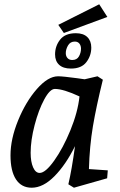

<svg xmlns="http://www.w3.org/2000/svg" viewBox="-20 -865 560 896"><path d="M29 -140Q29 -216 64.5 -303Q100 -390 152 -449.5Q204 -509 251 -509Q273 -509 340 -500L375 -495L435 -509L460 -493Q429 -367 413.5 -275Q398 -183 395 -76L483 -70L480 -33L325 11L299 -5Q315 -73 330 -183Q287 -96 234 -42.5Q181 11 128 11Q80 11 54.5 -28Q29 -67 29 -140ZM165 -58Q192 -58 233 -115.5Q274 -173 308.5 -257Q343 -341 351 -415Q276 -450 236 -450Q213 -450 186.5 -401Q160 -352 141.5 -281Q123 -210 123 -152Q123 -110 134.5 -84Q146 -58 165 -58ZM237 -611Q237 -650 260.5 -680Q284 -710 334 -710Q369 -710 387.5 -692Q406 -674 406 -643Q406 -605 383 -575Q360 -545 311 -545Q275 -545 256 -562.5Q237 -580 237 -611ZM358 -638Q358 -652 350.5 -661.5Q343 -671 329 -671Q308 -671 297.5 -653Q287 -635 287 -617Q287 -603 295 -594Q303 -585 317 -585Q339 -585 348.5 -602Q358 -619 358 -638ZM252 -749 443 -845 481 -786 278 -711Z"/></svg>

Font: Andada Pro Medium
Style: Italic
Weight: 500
Italic angle: -7°
Designer: Carolina Giovagnoli
Foundry: Huerta Tipografica
Version: Version 3.005; ttfautohint (v1.8.4)